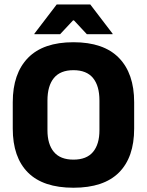

<svg xmlns="http://www.w3.org/2000/svg" viewBox="-20 -847 675 882"><path d="M317.4 15.4Q178.2 15.4 108.4 -54.5Q38.6 -124.4 38.6 -256.1V-377.5Q38.6 -509.4 108.7 -581.2Q178.8 -653 317.4 -653Q456 -653 526.2 -581.2Q596.3 -509.4 596.3 -377.5V-256.1Q596.3 -124.4 526.5 -54.5Q456.7 15.4 317.4 15.4ZM317.4 -113.7Q377.8 -113.7 407.3 -149Q436.8 -184.3 436.8 -248.6V-385.3Q436.8 -452.6 407.3 -488.6Q377.8 -524.6 317.4 -524.6Q257.1 -524.6 227.6 -488.6Q198 -452.6 198 -385.3V-248.6Q198 -184.3 227.6 -149Q257.1 -113.7 317.4 -113.7ZM240.5 -826.5H394.7L497.3 -692.2V-690H378.9L319.8 -753.2H315.4L256.3 -690H137.9V-692.2Z"/></svg>

Font: Anek Gujarati Medium
Style: Regular
Weight: 500
Designer: Mrunmayee Ghaisas (Gujarati), Yesha Goshar (Latin)
Foundry: Ek Type
Version: Version 1.003